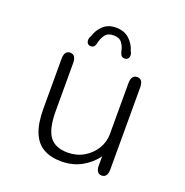

<svg xmlns="http://www.w3.org/2000/svg" viewBox="-123 -775 864 898"><g transform="rotate(20 309.5 -326.0)"><path d="M143 -481Q172 -481 172 -439.5V-201.5Q172 -113.5 199.8 -75.5Q227.5 -37.5 290.5 -37.5Q334.5 -37.5 370 -58.2Q405.5 -79 426.2 -113Q447 -147 447 -186V-439.5Q447 -481 476.5 -481Q505.5 -481 505.5 -439.5V-32.5Q505.5 9 476.5 9Q452 9 448.5 -24V-76.5Q422 -38.5 377.5 -13.5Q333 11.5 276 11.5Q223.5 11.5 187.2 -9Q151 -29.5 132.5 -74.5Q114 -119.5 114 -193V-439.5Q114 -481 143 -481ZM390.5 -542Q378.5 -542 372.8 -550Q367 -558 364.5 -571Q361 -590.5 348.2 -608.5Q335.5 -626.5 306 -626.5Q277 -626.5 264.2 -608.5Q251.5 -590.5 247 -570.5Q245 -557.5 239.2 -549.8Q233.5 -542 221.5 -542Q212 -542 206.2 -548.5Q200.5 -555 200.5 -567Q200.5 -571 202 -576Q203.5 -581 207.5 -586Q216 -617.5 240.5 -641Q265 -664.5 305 -664.5Q346 -664.5 371.5 -640.8Q397 -617 406 -584.5Q409 -580 410.5 -575.2Q412 -570.5 412 -566.5Q412 -555 406.2 -548.5Q400.5 -542 390.5 -542Z"/></g></svg>

Font: Sono ExtraLight Monospace Light
Style: Regular
Weight: 300
Version: Version 2.112